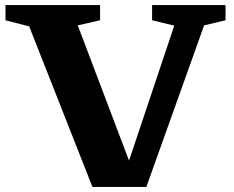

<svg xmlns="http://www.w3.org/2000/svg" viewBox="-20 -727 916 753"><path d="M94.5 -623.5 1.5 -647.5V-707H372.5V-647.5L285 -627.5L486 -97L663.5 -626.5L576.5 -647.5V-707H864.5V-647.5L780.5 -627.5L554 6H342.5Z"/></svg>

Font: Newsreader 6pt SemiBold
Style: Regular
Weight: 600
Designer: Hugues Gentile
Foundry: Production Type
Version: Version 1.003; ttfautohint (v1.8.3)